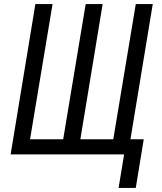

<svg xmlns="http://www.w3.org/2000/svg" viewBox="-20 -755 790 939"><path d="M644 164H560L587 0H32L153 -735H237L127 -74H289L399 -735H482L373 -74H534L644 -735H727L618 -74H683Z"/></svg>

Font: Zed Sans Extended
Style: Italic
Weight: 400
Width: 7
Italic angle: -9°
Designer: Belleve Invis
Foundry: Belleve Invis
Version: Version 1.0.0; ttfautohint (v1.8.4)